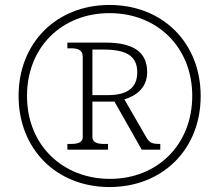

<svg xmlns="http://www.w3.org/2000/svg" viewBox="-20 -745 885 775"><path d="M422 10C636 10 790 -142 790 -357C790 -573 636 -725 422 -725C208 -725 55 -572 55 -358C55 -142 209 10 422 10ZM424 -23C235 -23 89 -157 89 -358C89 -554 229 -692 422 -692C616 -692 756 -553 756 -358C756 -162 616 -23 424 -23ZM252 -141H416V-164H402C376 -164 353 -168 353 -192V-335H442L552 -141H627V-164C594 -164 584 -168 571 -190L482 -344C529 -358 574 -390 574 -454C574 -533 521 -573 406 -573H252V-550H265C291 -550 314 -546 314 -515V-192C314 -168 291 -164 265 -164H252ZM415 -361H353V-545H397C489 -545 534 -520 534 -453C534 -393 497 -361 415 -361Z"/></svg>

Font: Noto Serif Myanmar ExtraLight
Style: Regular
Weight: 200
Designer: Ben Mitchell and the Monotype Design Team
Foundry: Monotype Imaging Inc.
Version: Version 2.106